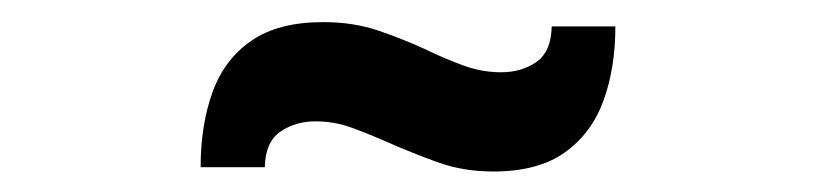

<svg xmlns="http://www.w3.org/2000/svg" viewBox="-20 -934 757 178"><path d="M437.5 -775Q409.5 -775 386 -783.5Q362.5 -792 342 -801Q324 -809 307.2 -815.2Q290.5 -821.5 272.5 -821.5Q254 -821.5 240 -812Q226 -802.5 225.5 -779H166Q166 -818 177 -848.5Q188 -879 213 -896.2Q238 -913.5 279.5 -913.5Q308 -913.5 331.2 -905.5Q354.5 -897.5 375 -888Q392.5 -879.5 409.8 -873.2Q427 -867 444.5 -867Q463.5 -867 477.2 -876.5Q491 -886 491.5 -909.5H550.5Q550.5 -871 539.5 -840.8Q528.5 -810.5 503.8 -792.8Q479 -775 437.5 -775Z"/></svg>

Font: Undotted
Style: Bold
Weight: 700
Designer: Delve Withrington, Dave Bailey, Thomas Jockin
Foundry: Delve Fonts LLC
Version: Version 4.000